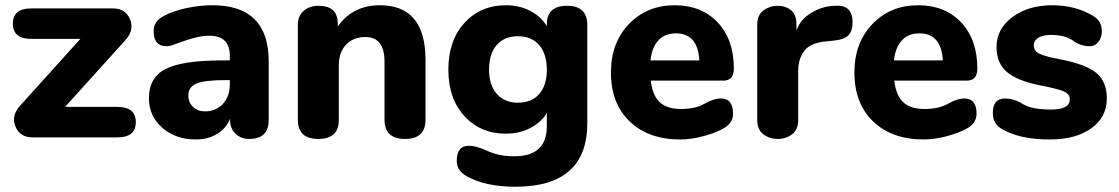

<svg xmlns="http://www.w3.org/2000/svg" viewBox="-20 -523 4261 731"><path d="M104 0Q56 0 39 -41Q22 -82 56 -120L315 -407L321 -375H99Q29 -375 29 -433Q29 -491 99 -491H410Q458 -491 475 -449.5Q492 -408 458 -371L199 -84L196 -116H427Q497 -116 497 -58Q497 0 427 0Z M725 8Q649 8 598 -36.5Q547 -81 547 -149Q547 -228 610.5 -260.5Q674 -293 829 -293H871V-218H838Q760 -218 728.5 -205Q697 -192 697 -160Q697 -133 715 -116Q733 -99 760 -99Q802 -99 828.5 -127.5Q855 -156 855 -202V-310Q855 -387 777 -387Q754 -387 724.5 -380Q695 -373 653 -357Q640 -352 631 -349.5Q622 -347 614 -347Q565 -347 565 -405Q565 -442 603 -462Q638 -481 689 -492Q740 -503 789 -503Q1003 -503 1003 -289V-66Q1003 6 929 6Q897 6 876.5 -14Q856 -34 856 -66V-101L864 -98Q855 -49 817.5 -20.5Q780 8 725 8Z M1192 6Q1114 6 1114 -67V-430Q1114 -462 1136 -481.5Q1158 -501 1193 -501Q1266 -501 1266 -433V-397L1253 -399Q1278 -449 1322.5 -476Q1367 -503 1426 -503Q1600 -503 1600 -295V-67Q1600 6 1522 6Q1444 6 1444 -67V-288Q1444 -382 1371 -382Q1325 -382 1297.5 -353Q1270 -324 1270 -275V-67Q1270 6 1192 6Z M1942 188Q1829 188 1757 148Q1719 127 1719 90Q1719 32 1765 32Q1794 32 1837 52Q1880 72 1938 72Q2062 72 2062 -43V-125L2073 -116Q2056 -70 2010.5 -42Q1965 -14 1906 -14Q1810 -14 1748.5 -80.5Q1687 -147 1687 -258Q1687 -369 1748.5 -436Q1810 -503 1906 -503Q1965 -503 2010.5 -475Q2056 -447 2073 -399L2062 -387V-430Q2062 -501 2139 -501Q2216 -501 2216 -428V-54Q2216 188 1942 188ZM1952 -132Q2004 -132 2033 -165Q2062 -198 2062 -258Q2062 -317 2033 -351Q2004 -385 1952 -385Q1900 -385 1871 -351.5Q1842 -318 1842 -258Q1842 -199 1871.5 -165.5Q1901 -132 1952 -132Z M2570 8Q2449 8 2377.5 -60.5Q2306 -129 2306 -247Q2306 -360 2374.5 -431.5Q2443 -503 2549 -503Q2651 -503 2712.5 -437.5Q2774 -372 2774 -262Q2774 -216 2734 -216H2444L2445 -293H2681L2643 -278Q2643 -396 2553 -396Q2506 -396 2480.5 -362Q2455 -328 2455 -263Q2455 -180 2482.5 -144Q2510 -108 2573 -108Q2627 -108 2662 -128Q2697 -148 2725 -148Q2771 -148 2771 -90Q2771 -54 2733 -33Q2699 -15 2654 -3.5Q2609 8 2570 8Z M2941 6Q2910 6 2886.5 -11.5Q2863 -29 2863 -67V-430Q2863 -466 2887 -483.5Q2911 -501 2940 -501Q2971 -501 2991.5 -484Q3012 -467 3012 -433V-361L3002 -372Q3014 -436 3056.5 -466Q3099 -496 3145 -500L3159 -501Q3226 -506 3226 -439Q3226 -405 3210 -388.5Q3194 -372 3151 -368L3121 -365Q3064 -359 3041.5 -328.5Q3019 -298 3019 -254V-67Q3019 -29 2995.5 -11.5Q2972 6 2941 6Z M3497 8Q3376 8 3304.5 -60.5Q3233 -129 3233 -247Q3233 -360 3301.5 -431.5Q3370 -503 3476 -503Q3578 -503 3639.5 -437.5Q3701 -372 3701 -262Q3701 -216 3661 -216H3371L3372 -293H3608L3570 -278Q3570 -396 3480 -396Q3433 -396 3407.5 -362Q3382 -328 3382 -263Q3382 -180 3409.5 -144Q3437 -108 3500 -108Q3554 -108 3589 -128Q3624 -148 3652 -148Q3698 -148 3698 -90Q3698 -54 3660 -33Q3626 -15 3581 -3.5Q3536 8 3497 8Z M3977 8Q3858 8 3791 -34Q3760 -53 3760 -93Q3760 -148 3806 -148Q3841 -148 3874 -127Q3907 -106 3982 -106Q4053 -106 4053 -145Q4053 -164 4032.5 -174Q4012 -184 3941 -198Q3853 -215 3813.5 -249Q3774 -283 3774 -344Q3774 -413 3834.5 -458Q3895 -503 3986 -503Q4077 -503 4144 -461Q4175 -442 4175 -405Q4175 -380 4162 -363.5Q4149 -347 4129 -347Q4094 -347 4065 -368.5Q4036 -390 3980 -390Q3951 -390 3933.5 -379.5Q3916 -369 3916 -350Q3916 -330 3936.5 -319Q3957 -308 4017 -297Q4115 -278 4154.5 -245Q4194 -212 4194 -148Q4194 -77 4135 -34.5Q4076 8 3977 8Z"/></svg>

Font: Nunito VF Beta Light
Style: Regular
Weight: 300
Designer: Vernon Adams
Foundry: newtypography
Version: Version 3.001